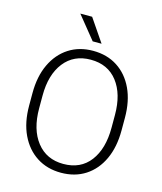

<svg xmlns="http://www.w3.org/2000/svg" viewBox="-132 -1006 941 1112"><g transform="rotate(15 338.5 -450.5)"><path d="M615.7 -393.6V-317.9Q615.7 -217.8 581.5 -144.3Q547.4 -70.8 485.4 -30.5Q423.3 9.8 339.4 9.8Q256.3 9.8 193.8 -30.5Q131.3 -70.8 96.4 -144.3Q61.5 -217.8 61.5 -317.9V-393.6Q61.5 -493.2 96.2 -566.7Q130.9 -640.1 193.1 -680.4Q255.4 -720.7 338.4 -720.7Q422.4 -720.7 484.6 -680.4Q546.9 -640.1 581.3 -566.7Q615.7 -493.2 615.7 -393.6ZM555.7 -317.9V-394.5Q555.7 -520 498.5 -593.8Q441.4 -667.5 338.4 -667.5Q237.3 -667.5 179.4 -593.8Q121.6 -520 121.6 -394.5V-317.9Q121.6 -191.4 179.9 -117.2Q238.3 -43 339.4 -43Q442.9 -43 499.3 -117.2Q555.7 -191.4 555.7 -317.9ZM280.8 -909.7 374 -772.9H320.8L210 -909.7Z"/></g></svg>

Font: Vazirmatn RD UI FD ExtraLight
Style: Regular
Weight: 200
Designer: Saber Rastikerdar
Foundry: Saber Rastikerdar
Version: Version 33.003